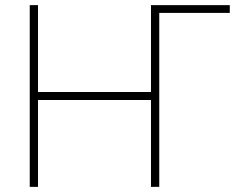

<svg xmlns="http://www.w3.org/2000/svg" viewBox="-20 -727 962 747"><path d="M874 -676.8H599.6V0H567.4V-337.9H127.9V0H95.7V-707H127.9V-369.1H567.4V-707H874Z"/></svg>

Font: Pretendard JP Thin
Style: Regular
Weight: 100
Designer: Base glyphs from Inter by Rasmus Andersson; Hangeul glyphs from Noto Sans CJK(Source Han Sans) by Jang Soo-young and Kan
Foundry: Kil Hyung-jin
Version: Version 1.309